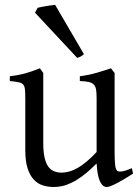

<svg xmlns="http://www.w3.org/2000/svg" viewBox="-20 -747 570 782"><path d="M522 -40Q503.9 -28.3 487.3 -18.3Q470.7 -8.3 456.5 -1Q442.4 6.3 431.6 10.5Q420.9 14.6 415 14.6Q397.9 14.6 387.2 -8.1Q376.5 -30.8 373.5 -81.1Q343.3 -50.8 318.1 -32Q293 -13.2 271.7 -2.9Q250.5 7.3 232.7 11Q214.8 14.6 199.2 14.6Q176.3 14.6 155.3 8.3Q134.3 2 118.2 -14.9Q102.1 -31.7 92.5 -61Q83 -90.3 83 -136.2V-347.2Q83 -370.6 81.5 -383.5Q80.1 -396.5 74 -403.1Q67.9 -409.7 55.2 -412.1Q42.5 -414.6 20 -417V-436.5Q37.6 -438.5 53 -441.4Q68.4 -444.3 82.8 -448.2Q97.2 -452.1 111.8 -457.3Q126.5 -462.4 142.6 -468.8L156.2 -449.7V-163.1Q156.2 -128.9 161.4 -106Q166.5 -83 176 -69.3Q185.5 -55.7 199.5 -49.8Q213.4 -43.9 231 -43.9Q246.6 -43.9 262.9 -48.6Q279.3 -53.2 296.6 -63.2Q314 -73.2 333 -89.1Q352.1 -105 373.5 -127.9V-347.2Q373.5 -369.1 371.3 -382.3Q369.1 -395.5 361.8 -402.8Q354.5 -410.2 341.1 -413.1Q327.6 -416 305.2 -417V-436.5Q340.3 -440.9 372.6 -450.2Q404.8 -459.5 432.1 -468.8L446.8 -449.7V-124Q446.8 -93.8 449 -74.7Q451.2 -55.7 458 -50.8Q463.9 -46.9 478 -49.1Q492.2 -51.3 517.1 -62ZM321.8 -526.4Q315.4 -520.5 309.1 -517.1Q302.7 -513.7 294.4 -511.2L122.6 -695.3L133.3 -715.3Q138.2 -716.8 147.7 -718.5Q157.2 -720.2 167.7 -722.2Q178.2 -724.1 188.5 -725.3Q198.7 -726.6 204.6 -727.1Z"/></svg>

Font: Gentium Plus
Style: Regular
Weight: 400
Designer: J. Victor Gaultney, Annie Olsen, Iska Routamaa
Foundry: SIL International
Version: Version 1.510